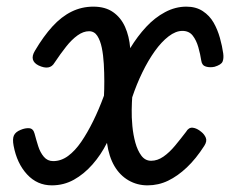

<svg xmlns="http://www.w3.org/2000/svg" viewBox="-20 -539 693 578"><path d="M136 19Q92 19 61.5 -14Q31 -47 21 -100Q17 -121 22 -131.5Q27 -142 42 -148Q56 -154 68 -153Q80 -152 84 -137Q89 -118 95 -99Q101 -80 112 -67Q123 -54 140 -54Q164 -54 185 -69.5Q206 -85 224.5 -112Q243 -139 260.5 -174.5Q278 -210 293 -251Q294 -269 294 -294.5Q294 -320 292.5 -346.5Q291 -373 286.5 -395Q282 -417 273 -431Q264 -445 248 -445Q231 -445 213.5 -432.5Q196 -420 179 -398.5Q162 -377 144 -350Q137 -338 125 -336Q113 -334 96 -342Q82 -349 79 -360Q76 -371 85 -386Q111 -430 138 -459.5Q165 -489 195.5 -504Q226 -519 261 -519Q297 -519 320.5 -502.5Q344 -486 356.5 -458Q369 -430 372 -394Q394 -430 420 -458Q446 -486 477 -502.5Q508 -519 541 -519Q570 -519 590.5 -505.5Q611 -492 623 -471Q635 -450 642 -425Q649 -400 652 -378Q654 -363 650 -353.5Q646 -344 626 -338Q612 -335 600 -338.5Q588 -342 586 -356Q583 -376 577 -397Q571 -418 560 -432Q549 -446 529 -446Q509 -446 487.5 -429.5Q466 -413 446 -385Q426 -357 408.5 -321Q391 -285 378 -246Q377 -233 376.5 -209.5Q376 -186 378.5 -159.5Q381 -133 387.5 -109.5Q394 -86 405.5 -70.5Q417 -55 435 -55Q454 -55 472 -67.5Q490 -80 507 -100.5Q524 -121 540 -142Q548 -156 560.5 -154.5Q573 -153 586 -142Q595 -135 599.5 -124.5Q604 -114 595 -100Q570 -61 542.5 -35Q515 -9 486 5Q457 19 424 19Q393 19 367 4Q341 -11 324.5 -39Q308 -67 302 -109Q284 -73 258.5 -44Q233 -15 202.5 2Q172 19 136 19Z"/></svg>

Font: Playwrite AU VIC
Style: Regular
Weight: 400
Designer: Veronika Burian, José Scaglione
Foundry: TypeTogether
Version: Version 1.002